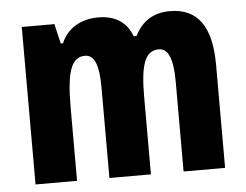

<svg xmlns="http://www.w3.org/2000/svg" viewBox="-45 -614 856 668"><g transform="rotate(-5 383.5 -280.0)"><path d="M571 -560C512 -560 473 -533 448 -484H438C422 -528 386 -560 321 -560C260 -560 212 -532 191 -481H183L167 -550H53V0H198V-255C198 -374 213 -431 263 -431C297 -431 311 -393 311 -316V0H456V-271C456 -380 472 -431 521 -431C554 -431 570 -393 570 -315V0H715V-360C715 -495 667 -560 571 -560Z"/></g></svg>

Font: Noto Sans Thai Looped ExtraCondensed ExtraBold
Style: Regular
Weight: 800
Width: 2
Designer: Sasikarn Vongin, Ben Mitchell
Foundry: The Fontpad Ltd
Version: Version 1.001